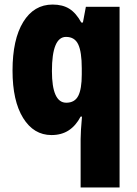

<svg xmlns="http://www.w3.org/2000/svg" viewBox="-20 -583 600 843"><path d="M334 28Q334 11 335.5 -13.5Q337 -38 340 -71H334Q313 -31 281.5 -10.5Q250 10 206 10Q128 10 81.5 -65Q35 -140 35 -273Q35 -410 82 -486.5Q129 -563 211 -563Q255 -563 284.5 -544.5Q314 -526 337 -484H344L357 -553H505V240H334ZM271 -132Q308 -132 323.5 -162Q339 -192 339 -256V-283Q339 -355 323.5 -388Q308 -421 270 -421Q208 -421 208 -271Q208 -132 271 -132Z"/></svg>

Font: Noto Sans Telugu Condensed Black
Style: Regular
Weight: 900
Width: 3
Designer: Jelle Bosma - Monotype Design Team
Foundry: Monotype Imaging Inc.
Version: Version 2.005; ttfautohint (v1.8.4.7-5d5b)